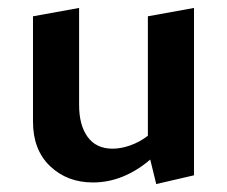

<svg xmlns="http://www.w3.org/2000/svg" viewBox="-20 -452 571 483"><path d="M214 7Q149 7 106 -34Q63 -75 63 -146V-411L179 -432V-188Q179 -137 200.5 -107.5Q222 -78 263 -78Q284 -78 307 -86Q330 -94 350 -109Q370 -124 382 -146L419 -121Q392 -80 359 -51.5Q326 -23 289.5 -8Q253 7 214 7ZM373 11 352 -75V-411L468 -432V-11Z"/></svg>

Font: Ysabeau Office
Style: Bold
Weight: 700
Designer: Christian Thalmann (Catharsis Fonts)
Version: Version 2.001;gftools[0.9.30]; featfreeze: tnum,lnum,ss02